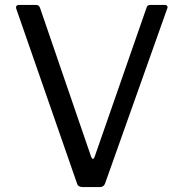

<svg xmlns="http://www.w3.org/2000/svg" viewBox="-20 -762 747 782"><path d="M651 -742Q658 -742 661 -737.5Q664 -733 661 -727L408 -15Q403 0 386 0H318Q298 0 294 -14L46 -727Q44 -733 47 -737.5Q50 -742 57 -742H126Q139 -742 143 -730L351 -124Q359 -105 366 -125L577 -731Q580 -742 592 -742H651Z"/></svg>

Font: Libre Franklin Thin
Style: Regular
Weight: 400
Version: Version 3.000